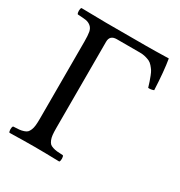

<svg xmlns="http://www.w3.org/2000/svg" viewBox="-156 -755 810 865"><g transform="rotate(30 248.5 -322.5)"><path d="M18.1 2Q13.7 -2.4 13.7 -14.4Q13.7 -26.4 18.1 -30.8Q38.1 -31.7 49.1 -32.7Q60.1 -33.7 71.3 -37.4Q82.5 -41 87.9 -46.4Q93.3 -51.8 97.7 -62.3Q102.1 -72.8 103.5 -86.7Q105 -100.6 105 -122.1V-522.9Q105 -554.7 101.8 -571.8Q98.6 -588.9 87.2 -598.4Q75.7 -607.9 61.8 -610.1Q47.9 -612.3 18.1 -613.8Q13.7 -618.2 13.7 -630.4Q13.7 -642.6 18.1 -647Q117.7 -645 147 -645H352.1Q394 -645 472.2 -647Q482.4 -587.9 486.8 -490.2Q472.2 -484.4 458 -485.8Q452.1 -504.9 449 -514.4Q445.8 -523.9 439.9 -539.1Q434.1 -554.2 429 -562Q423.8 -569.8 415.3 -579.6Q406.7 -589.4 397.5 -593.8Q388.2 -598.1 375 -601.6Q361.8 -605 346.2 -605H226.1Q189.9 -605 189.9 -570.8V-122.1Q189.9 -100.6 191.4 -86.7Q192.9 -72.8 197.3 -62.3Q201.7 -51.8 207 -46.4Q212.4 -41 223.6 -37.4Q234.9 -33.7 245.8 -32.7Q256.8 -31.7 276.9 -30.8Q281.2 -26.4 281.2 -14.4Q281.2 -2.4 276.9 2Q196.8 0 147.9 0Q96.2 0 18.1 2Z"/></g></svg>

Font: Common Serif
Style: Regular
Weight: 400
Designer: Philipp H. Poll, Khaled Hosny
Foundry: Stefan Peev, Context Ltd.
Version: Version 1.026